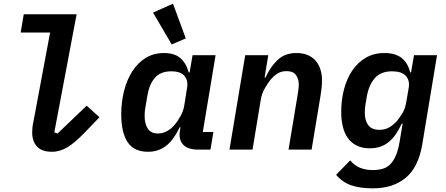

<svg xmlns="http://www.w3.org/2000/svg" viewBox="-20 -818 2440 1050"><path d="M264 12Q208 12 182 -17Q156 -46 156 -94Q156 -108 157.5 -122Q159 -136 164 -159L254 -640H93L110 -740H399L277 -94L295 -88L454 -240L524 -177L450 -100Q393 -40 351 -14Q309 12 264 12Z M789 12Q713 12 678 -40.5Q643 -93 643 -193Q643 -260 658.5 -321Q674 -382 703.5 -428Q733 -474 776.5 -501Q820 -528 877 -528Q934 -528 966 -500.5Q998 -473 1012 -422H1017L1033 -516H1159L1089 -96H1147L1131 0H1061Q1007 0 981.5 -27Q956 -54 964 -103L967 -122H963Q948 -92 931.5 -67.5Q915 -43 894.5 -25.5Q874 -8 848 2Q822 12 789 12ZM844 -88Q896 -88 938 -139Q952 -156 967.5 -183.5Q983 -211 988 -243L1003 -337Q1010 -377 989 -402.5Q968 -428 917 -428Q857 -428 826.5 -392Q796 -356 786 -295L775 -229Q773 -220 772 -209Q771 -198 771 -184Q771 -141 788 -114.5Q805 -88 844 -88ZM817 -749 926 -798 996 -608 919 -575Z M1235 0 1321 -516H1447L1427 -394H1432Q1460 -455 1499.5 -491.5Q1539 -528 1601 -528Q1637 -528 1663.5 -516.5Q1690 -505 1707 -485Q1724 -465 1732.5 -437.5Q1741 -410 1741 -379Q1741 -342 1731 -283L1684 0H1558L1607 -295Q1609 -309 1611.5 -325Q1614 -341 1614 -357Q1614 -385 1599 -407Q1584 -429 1547 -429Q1518 -429 1497 -415.5Q1476 -402 1457 -379Q1446 -365 1429 -336.5Q1412 -308 1406 -272L1361 0Z M2020 212Q1951 212 1902.5 196Q1854 180 1818 138L1895 59Q1918 87 1949 99.5Q1980 112 2018 112Q2048 112 2071.5 105.5Q2095 99 2113 81.5Q2131 64 2144 34.5Q2157 5 2165 -41L2182 -142H2177Q2163 -112 2146.5 -87Q2130 -62 2109 -44Q2088 -26 2062 -16.5Q2036 -7 2002 -7Q1961 -7 1931.5 -21.5Q1902 -36 1883 -62Q1864 -88 1855 -125Q1846 -162 1846 -206Q1846 -270 1861 -328.5Q1876 -387 1906 -431.5Q1936 -476 1980 -502Q2024 -528 2082 -528Q2143 -528 2177 -500.5Q2211 -473 2223 -422H2228L2244 -516H2370L2289 -27Q2268 97 2198.5 154.5Q2129 212 2020 212ZM2055 -108Q2084 -108 2107 -120.5Q2130 -133 2151 -157Q2164 -172 2180 -197.5Q2196 -223 2202 -261L2215 -337Q2222 -379 2199 -403.5Q2176 -428 2124 -428Q2063 -428 2030.5 -391.5Q1998 -355 1987 -295L1979 -249Q1977 -239 1976 -227Q1975 -215 1975 -201Q1975 -159 1994 -133.5Q2013 -108 2055 -108Z"/></svg>

Font: IBM Plex Mono SemiBold
Style: Italic
Weight: 600
Italic angle: -9°
Monospace: yes
Designer: Mike Abbink, Paul van der Laan, Pieter van Rosmalen
Foundry: Bold Monday
Version: Version 2.3